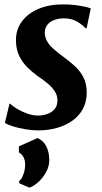

<svg xmlns="http://www.w3.org/2000/svg" viewBox="-20 -587 466 879"><path d="M376.5 -457.5H371.5Q361.5 -470.5 335.2 -486.8Q309 -503 273 -503Q249.5 -503 229.8 -496Q210 -489 198 -475Q186 -461 185 -439Q185 -417 195.5 -398.2Q206 -379.5 225.8 -362.2Q245.5 -345 272 -325.5Q299 -306 322.8 -284.2Q346.5 -262.5 361.8 -233.2Q377 -204 377 -163Q377 -120 359 -87.5Q341 -55 310 -33.5Q279 -12 239.2 -1Q199.5 10 155 10Q126.5 10 94.8 4.5Q63 -1 37.5 -9Q12 -17 2.5 -25L23.5 -112.5H26Q36.5 -102 57.5 -89.2Q78.5 -76.5 104.2 -67.2Q130 -58 154.5 -58Q175.5 -58 195.8 -64.8Q216 -71.5 229.5 -86.8Q243 -102 243 -127.5Q243 -150 230.8 -168.8Q218.5 -187.5 198 -205Q177.5 -222.5 151.5 -239.5Q130 -255 107 -277Q84 -299 68.5 -330.2Q53 -361.5 53 -403.5Q53 -452.5 80.8 -489.5Q108.5 -526.5 157.2 -546.8Q206 -567 269.5 -567Q296 -567 322 -564Q348 -561 367.8 -556.5Q387.5 -552 395.5 -548.5ZM114.5 272 68 252V241.5Q79 234 87.5 210Q96 186 95 162Q94.5 146 87.5 132.2Q80.5 118.5 66.5 111V83L152 45Q180.5 58 192.8 84.5Q205 111 205.5 142Q206.5 173.5 190.8 201.5Q175 229.5 153.5 248.2Q132 267 114.5 272Z"/></svg>

Font: Merriweather 20pt
Style: Bold Italic
Weight: 700
Italic angle: -7.8°
Version: Version 2.101